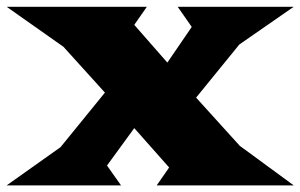

<svg xmlns="http://www.w3.org/2000/svg" viewBox="-25 -561 909 581"><path d="M-4.9 0 158.2 -115.7 292.5 -280.8 167 -419.4 -4.9 -540.5H419.4L381.3 -485.8L481.4 -371.6L555.2 -479.5L512.7 -540.5H863.8L699.2 -426.3L568.4 -265.6L700.7 -119.6L863.8 0H449.2L486.8 -54.2L381.3 -173.3L298.8 -60.1L341.3 0Z"/></svg>

Font: Goblin
Style: Regular
Weight: 400
Designer: Riccardo De Franceschi
Foundry: Sorkin Type Co.
Version: Version 1.001